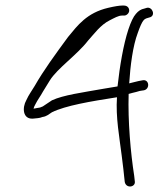

<svg xmlns="http://www.w3.org/2000/svg" viewBox="-20 -684 587 691"><path d="M75 -324C59 -296 62 -255 98 -257C113 -259 121 -258 133 -263C148 -265 156 -273 167 -280C216 -304 305 -319 401 -334C396 -262 410 -189 418 -124C423 -85 426 -59 427 -47L429 -29C434 -4 470 -10 465 -33L463 -51C450 -135 440 -247 443 -346C453 -349 462 -351 470 -353C480 -356 487 -358 491 -358L498 -359C521 -364 517 -400 493 -395C482 -393 476 -392 461 -388L445 -384C449 -447 458 -519 476 -566C484 -589 491 -604 496 -610C500 -615 504 -617 507 -618L517 -621C542 -626 529 -660 509 -656L499 -653C488 -651 478 -645 469 -634C460 -624 451 -605 442 -578C424 -523 411 -446 403 -373L355 -365C276 -351 208 -342 167 -323L134 -301L124 -297L112 -295C109 -294 106 -294 101 -293V-294C102 -298 104 -303 107 -308C116 -326 124 -335 135 -355L159 -394C185 -437 258 -487 297 -538C319 -562 341 -594 375 -611C391 -619 406 -628 419 -628H427C436 -628 445 -637 445 -646C445 -657 437 -664 426 -664H419C410 -664 391 -661 370 -656C292 -638 259 -592 225 -551C178 -487 137 -431 105 -375C92 -353 84 -344 75 -324Z"/></svg>

Font: Stray Cat
Style: UltExt
Weight: 400
Version: Version 1.0